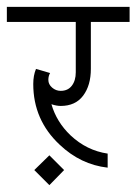

<svg xmlns="http://www.w3.org/2000/svg" viewBox="-36 -483 398 560"><path d="M108 57 64 13 108 -30 151 13ZM110 -270Q105 -261 105 -250Q105 -237 116 -227.5Q127 -218 141 -218Q162 -218 173.5 -233Q185 -248 185 -272V-419H-16V-463H342V-419H229V-282Q229 -234 206.5 -204Q184 -174 141 -174Q129 -174 114 -179Q129 -127 170 -88Q217 -44 278 -35V6Q199 -3 138 -61Q61 -133 61 -238Q61 -263 69 -282Z"/></svg>

Font: Bhavuka
Style: Regular
Weight: 400
Version: 2.94.0; ttfautohint (v1.2) -l 7 -r 28 -G 50 -x 13 -D deva -f